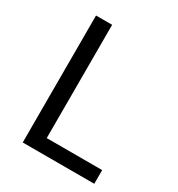

<svg xmlns="http://www.w3.org/2000/svg" viewBox="-174 -847 891 960"><g transform="rotate(30 271.0 -366.5)"><path d="M100 -733H193V-79H513V0H100Z"/></g></svg>

Font: `nÑOSR
Style: Regular
Weight: 400
Designer: Ryoko NISHIZUKA ¬âXZm¬º[P (kana & ideographs); Paul D. Hunt (Latin, Greek & Cyrillic); Wenlong ZHANG _ e¬á¬ü¬ô (bopomof
Foundry: Adobe Systems Incorporated
Version: Version 1.00 June 24, 2014, initial release